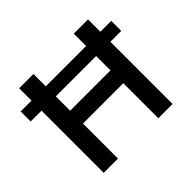

<svg xmlns="http://www.w3.org/2000/svg" viewBox="-157 -912 1124 1124"><g transform="rotate(-45 405.0 -350.0)"><path d="M779 -598V-515H689V0H571V-290H237V0H119V-515H29V-598H119V-700H237V-598H571V-700H689V-598ZM571 -396V-515H237V-396Z"/></g></svg>

Font: Steamflix Grotesk
Style: Regular
Weight: 400
Designer: Julieta Ulanovsky
Foundry: Julieta Ulanovsky
Version: Version 4.000;PS 004.000;hotconv 1.0.88;makeotf.lib2.5.64775